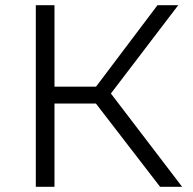

<svg xmlns="http://www.w3.org/2000/svg" viewBox="-20 -720 742 740"><path d="M597 0 328 -349 388 -385 682 0ZM118 0V-700H190V0ZM168 -321V-386H387V-321ZM394 -342 326 -354 587 -700H667Z"/></svg>

Font: MOST Montserrat
Style: Regular
Weight: 400
Designer: Julieta Ulanovsky
Foundry: Julieta Ulanovsky
Version: Version 8.000;March 11, 2024;FontCreator 15.0.0.2926 64-bit